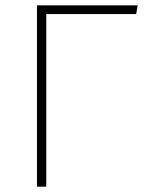

<svg xmlns="http://www.w3.org/2000/svg" viewBox="-20 -702 548 722"><path d="M492 -649H154V0H119V-682H498Z"/></svg>

Font: FiraSans
Style: Regular
Weight: 200
Designer: Carrois Corporate & Edenspiekermann AG
Foundry: Carrois Corporate GbR & Edenspiekermann AG
Version: Version 3.106;PS 003.106;hotconv 1.0.70;makeotf.lib2.5.58329